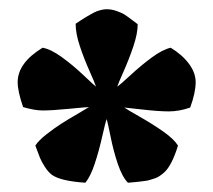

<svg xmlns="http://www.w3.org/2000/svg" viewBox="-20 -830 460 414"><path d="M18.1 -652.8Q18.1 -694.3 71.8 -727.1Q89.4 -724.1 113.3 -706.8Q137.2 -689.5 160.2 -667.7Q183.1 -646 187 -643.1Q184.6 -650.9 172.9 -677.2Q161.1 -703.6 152.1 -730.7Q143.1 -757.8 143.1 -778.8Q144.5 -779.8 153.8 -785.9Q163.1 -792 165.8 -793.5Q168.5 -794.9 176 -799.3Q183.6 -803.7 188 -805.4Q192.4 -807.1 198.5 -808.6Q204.6 -810.1 210 -810.1Q220.7 -810.1 231.7 -806.2Q242.7 -802.2 247.8 -799.1Q252.9 -795.9 264.2 -787.4Q275.4 -778.8 276.9 -777.8Q276.9 -757.3 267.3 -729.2Q257.8 -701.2 246.1 -675Q234.4 -648.9 232.9 -643.1Q239.3 -647.5 262 -668.5Q284.7 -689.5 307.6 -706.3Q330.6 -723.1 348.1 -727.1Q373 -711.9 387.5 -692.4Q401.9 -672.9 401.9 -652.8Q401.9 -630.4 390.1 -598.1Q366.2 -589.8 344.2 -589.8Q321.8 -589.8 285.6 -594Q249.5 -598.1 248 -598.1Q254.9 -593.3 282 -577.9Q309.1 -562.5 332 -546.4Q355 -530.3 363.8 -516.1Q351.1 -475.1 335.9 -460Q332 -456.1 327.6 -452.9Q323.2 -449.7 319.6 -447.8Q315.9 -445.8 309.8 -444.1Q303.7 -442.4 300.8 -441.4Q297.9 -440.4 290 -439.5Q282.2 -438.5 279.5 -438.2Q276.9 -438 267.6 -437Q258.3 -436 255.9 -436Q243.7 -448.2 234.1 -476.3Q224.6 -504.4 218.3 -536.1Q211.9 -567.9 210 -573.2Q207 -565.4 200.2 -534.9Q193.4 -504.4 184.3 -477.1Q175.3 -449.7 164.1 -436Q110.8 -439.5 91.8 -453.1Q83.5 -459.5 76.4 -470.7Q69.3 -481.9 66.2 -489.7Q63 -497.6 56.2 -516.1Q63 -526.9 80.1 -540.3Q97.2 -553.7 112.5 -563.5Q127.9 -573.2 147.7 -584.7Q167.5 -596.2 171.9 -599.1Q167.5 -599.1 130.1 -595.5Q92.8 -591.8 71.8 -591.8Q54.7 -591.8 29.8 -599.1Q18.1 -633.3 18.1 -652.8Z"/></svg>

Font: Zantroke
Style: Regular
Weight: 500
Foundry: gluk
Version: Version 0.36